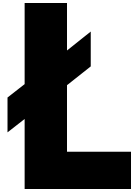

<svg xmlns="http://www.w3.org/2000/svg" viewBox="-20 -1258 892 1278"><path d="M30 -377 144 -466V0H852V-248H426V-691L584 -816V-1048L426 -922V-1238H144V-698L30 -609Z"/></svg>

Font: Poland Can Into
Style: BigWritings
Weight: 700
Foundry: Cannot Into Space Fonts
Version: Version 0.92